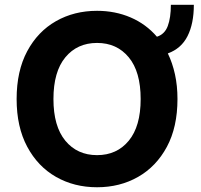

<svg xmlns="http://www.w3.org/2000/svg" viewBox="-20 -783 853 813"><path d="M703.5 -762.8H800.8Q800.8 -682.9 774.1 -630.1Q747.5 -577.4 690.7 -556.8Q710.2 -516.7 720.9 -468.2Q731.5 -419.7 731.5 -363.6Q731.5 -244.7 686.6 -161.2Q641.7 -77.8 564.6 -33.9Q487.6 9.9 391 9.9Q294 9.9 217 -34.1Q139.9 -78.1 95.2 -161.8Q50.4 -245.4 50.4 -363.6Q50.4 -482.6 95.2 -566.1Q139.9 -649.5 217 -693.4Q294 -737.2 391 -737.2Q467.7 -737.2 533 -709.2Q598.4 -681.1 644.5 -627.5Q677.6 -638.1 690.5 -673.1Q703.5 -708.1 703.5 -762.8ZM575.6 -363.6Q575.6 -479.4 525.2 -540.3Q474.8 -601.2 391 -601.2Q307.2 -601.2 256.7 -540.3Q206.3 -479.4 206.3 -363.6Q206.3 -248.2 256.7 -187.1Q307.2 -126.1 391 -126.1Q474.8 -126.1 525.2 -187.1Q575.6 -248.2 575.6 -363.6Z"/></svg>

Font: Inter UI
Style: Bold
Weight: 700
Designer: Rasmus Andersson
Foundry: rsms
Version: 3.2;8d6f07862